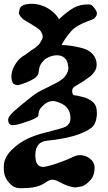

<svg xmlns="http://www.w3.org/2000/svg" viewBox="-20 -832 571 1011"><path d="M48 -173Q23 -173 23 -202Q23 -213 36 -228Q48 -243 98 -284Q158 -334 181 -347Q193 -354 237.5 -375.5Q282 -397 302 -411Q323 -424 336 -453Q340 -464 340 -475Q339 -480 338 -490Q335 -514 319.5 -527.5Q304 -541 280 -541Q249 -541 218 -521Q200 -504 193 -490.5Q186 -477 183 -450Q180 -425 139 -407Q118 -396 91 -388Q79 -384 73 -384Q58 -384 48 -394Q40 -409 40 -429Q40 -456 54 -482Q68 -508 85 -524Q99 -536 112 -543L142 -565Q180 -589 189 -603Q205 -628 205 -637Q205 -645 202 -653Q199 -661 195.5 -666.5Q192 -672 184 -678.5Q176 -685 172 -687.5Q168 -690 158 -696Q148 -702 146 -704Q142 -707 128.5 -714.5Q115 -722 106 -728Q97 -734 93 -739Q79 -756 79 -764Q79 -767 83 -783Q86 -794 94.5 -800Q103 -806 111.5 -808Q120 -810 136 -812H145Q204 -812 253 -774Q277 -755 291 -731Q332 -770 370 -792Q401 -809 449 -809Q461 -809 474 -793.5Q487 -778 490 -765V-759Q490 -749 480 -739Q478 -735 472 -732Q466 -729 456.5 -725.5Q447 -722 444 -721Q381 -698 354 -667Q323 -631 304 -595Q355 -594 411 -579Q445 -571 467 -548Q489 -525 489 -492Q489 -472 478 -455.5Q467 -439 457 -431Q447 -423 426 -409Q418 -403 399 -392Q380 -381 374 -377Q360 -368 360 -353Q360 -330 374 -330Q384 -330 425 -319Q457 -308 473.5 -290.5Q490 -273 490 -240V-225Q485 -176 461 -159Q394 -108 227 -91Q166 -85 166 -14Q166 47 208 47Q243 44 332 9Q342 4 370 -8Q384 -15 402 -15Q431 -15 454 3.5Q477 22 478 47V53Q478 89 460 112Q433 143 412 149Q382 155 377 155Q365 155 342 148Q321 142 278 119Q265 114 256 114Q250 114 243 116.5Q236 119 232.5 121Q229 123 221 128.5Q213 134 211 135Q178 155 124 158Q109 159 87 159Q51 159 28 130Q0 101 0 56V44Q0 1 37 -38Q84 -87 152 -113Q172 -121 196.5 -128Q221 -135 251 -142.5Q281 -150 298 -155Q318 -161 327 -165.5Q336 -170 343.5 -181Q351 -192 351 -210Q351 -269 294 -291Q273 -300 259 -300Q227 -300 198 -267Q182 -252 182 -223Q182 -216 150 -202Q136 -196 117 -190L96 -183Q66 -173 48 -173Z"/></svg>

Font: Fedorovsk Unicode
Style: Medium
Weight: 500
Designer: Aleksandr Andreev and Nikita Simmons
Version: Version 3.2